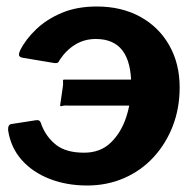

<svg xmlns="http://www.w3.org/2000/svg" viewBox="-20 -561 603 591"><path d="M248 10Q185 10 132.5 -10.5Q80 -31 46.5 -69Q13 -107 5 -160Q4 -177 14 -179L91 -191Q97 -192 101 -189.5Q105 -187 108 -176Q123 -138 153.5 -114.5Q184 -91 239 -91Q289 -91 321 -122Q353 -153 368.5 -200.5Q384 -248 384 -298Q384 -370 357 -405.5Q330 -441 275 -441Q240 -441 212 -424Q184 -407 164 -377Q161 -370 157.5 -368Q154 -366 147 -367L51 -383Q39 -385 38.5 -391.5Q38 -398 42 -406Q59 -440 91.5 -471Q124 -502 170.5 -521.5Q217 -541 278 -541Q354 -541 411.5 -509.5Q469 -478 501 -421.5Q533 -365 533 -292Q533 -228 512 -173.5Q491 -119 453 -77.5Q415 -36 362.5 -13Q310 10 248 10ZM165 -236 173 -291Q175 -303 174 -309.5Q173 -316 177 -316H446L434 -236H190Q179 -237 172.5 -235Q166 -233 165 -236Z"/></svg>

Font: Libre Franklin
Style: Bold Italic
Weight: 700
Italic angle: -8°
Designer: Pablo Impallari, Rodrigo Fuenzalida, Nhung Nguyen
Foundry: Impallari Type
Version: Version 3.000